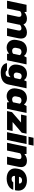

<svg xmlns="http://www.w3.org/2000/svg" viewBox="2166 -2965 958 5366"><g transform="rotate(90 2645.0 -282.0)"><path d="M-18 0 96 -545H294L299 -489H307Q340 -521 387 -538.5Q434 -556 483 -556Q545 -556 586 -531.5Q627 -507 644 -462H651Q696 -508 752.5 -532Q809 -556 868 -556Q933 -556 975 -528.5Q1017 -501 1032.5 -448.5Q1048 -396 1033 -323L965 0H747L812 -305Q818 -337 814 -358.5Q810 -380 794 -391Q778 -402 752 -402Q734 -402 716.5 -397Q699 -392 683 -382.5Q667 -373 654 -359Q653 -350 652 -341Q651 -332 649 -323L581 0H364L429 -305Q435 -337 430.5 -358.5Q426 -380 410.5 -391Q395 -402 369 -402Q343 -402 319 -393Q295 -384 275 -364L199 0Z M1291 11Q1237 11 1193 -9Q1149 -29 1119.5 -65.5Q1090 -102 1079 -152Q1068 -202 1079 -263L1095 -342Q1108 -413 1145 -460.5Q1182 -508 1234.5 -532Q1287 -556 1349 -556Q1406 -556 1451.5 -534.5Q1497 -513 1521 -477H1530L1568 -545H1761L1647 0H1467L1460 -54H1454Q1428 -24 1384 -6.5Q1340 11 1291 11ZM1384 -142Q1409 -142 1429 -149Q1449 -156 1464 -169L1503 -355Q1490 -378 1466.5 -390.5Q1443 -403 1416 -403Q1388 -403 1366.5 -393.5Q1345 -384 1331.5 -365.5Q1318 -347 1314 -321L1300 -256Q1293 -222 1301 -196.5Q1309 -171 1330 -156.5Q1351 -142 1384 -142Z M1995 177Q1877 177 1806.5 129.5Q1736 82 1727 2H1933Q1936 20 1956 30Q1976 40 2004 40Q2036 40 2057 31.5Q2078 23 2089.5 8Q2101 -7 2104 -26L2119 -93H2111Q2089 -68 2052 -53.5Q2015 -39 1974 -39Q1899 -39 1849.5 -72Q1800 -105 1779 -161.5Q1758 -218 1769 -288L1781 -349Q1794 -417 1829 -463.5Q1864 -510 1915 -533.5Q1966 -557 2027 -557Q2084 -557 2129.5 -535.5Q2175 -514 2196 -478H2206L2236 -545H2430L2325 -42Q2309 35 2264.5 83.5Q2220 132 2152 154.5Q2084 177 1995 177ZM2070 -187Q2092 -187 2112.5 -195Q2133 -203 2144 -217L2176 -362Q2166 -384 2143.5 -396Q2121 -408 2093 -408Q2068 -408 2049.5 -399Q2031 -390 2019 -373.5Q2007 -357 2002 -334L1992 -288Q1986 -257 1993.5 -234.5Q2001 -212 2020.5 -199.5Q2040 -187 2070 -187Z M2648 11Q2594 11 2550 -9Q2506 -29 2476.5 -65.5Q2447 -102 2436 -152Q2425 -202 2436 -263L2452 -342Q2465 -413 2502 -460.5Q2539 -508 2591.5 -532Q2644 -556 2706 -556Q2763 -556 2808.5 -534.5Q2854 -513 2878 -477H2887L2925 -545H3118L3004 0H2824L2817 -54H2811Q2785 -24 2741 -6.5Q2697 11 2648 11ZM2741 -142Q2766 -142 2786 -149Q2806 -156 2821 -169L2860 -355Q2847 -378 2823.5 -390.5Q2800 -403 2773 -403Q2745 -403 2723.5 -393.5Q2702 -384 2688.5 -365.5Q2675 -347 2671 -321L2657 -256Q2650 -222 2658 -196.5Q2666 -171 2687 -156.5Q2708 -142 2741 -142Z M3066 0 3096 -138 3388 -391H3164L3196 -545H3698L3671 -411L3372 -155H3623L3591 0Z M3656 0 3770 -545H3988L3874 0ZM3783 -600 3813 -741H4032L4003 -600Z M3952 0 4066 -545H4264L4269 -489H4276Q4310 -523 4358 -539.5Q4406 -556 4455 -556Q4523 -556 4566 -528Q4609 -500 4624.5 -447.5Q4640 -395 4624 -320L4558 0H4340L4405 -311Q4412 -340 4407 -360.5Q4402 -381 4386 -391.5Q4370 -402 4342 -402Q4315 -402 4290.5 -392.5Q4266 -383 4246 -365L4169 0Z M4951 11Q4877 11 4819.5 -10Q4762 -31 4725 -70.5Q4688 -110 4675 -164.5Q4662 -219 4676 -287L4685 -331Q4701 -403 4746 -453.5Q4791 -504 4858 -530Q4925 -556 5006 -556Q5073 -556 5129.5 -536.5Q5186 -517 5225 -479.5Q5264 -442 5280.5 -386Q5297 -330 5285 -257L5277 -221H4857L4881 -333H5103L5085 -316L5089 -335Q5094 -363 5083 -381Q5072 -399 5051.5 -409Q5031 -419 5006 -419Q4977 -419 4956 -409.5Q4935 -400 4922.5 -383Q4910 -366 4905 -343L4880 -222Q4875 -194 4883.5 -172.5Q4892 -151 4913 -139.5Q4934 -128 4966 -128Q4999 -128 5023 -140.5Q5047 -153 5057 -174H5265Q5251 -118 5206.5 -76.5Q5162 -35 5096 -12Q5030 11 4951 11Z"/></g></svg>

Font: Hubot Sans Condensed ExtraLight Black
Style: Italic
Weight: 900
Italic angle: -12.0243°
Version: Version 2.000